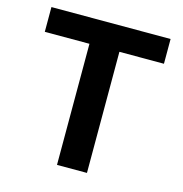

<svg xmlns="http://www.w3.org/2000/svg" viewBox="-107 -826 882 925"><g transform="rotate(15 333.5 -364.0)"><path d="M36.6 -727.5H630.9V-604H408.7V0H259.3V-604H36.6Z"/></g></svg>

Font: Inter RS Variable
Style: Regular
Weight: 400
Designer: Rasmus Andersson (customised by Maria Ramos and Noel Pretorius)
Foundry: rsms
Version: Version 3.001;Glyphs 3.2.3 (3260)